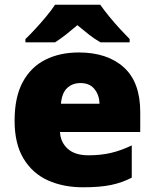

<svg xmlns="http://www.w3.org/2000/svg" viewBox="-20 -786 658 816"><path d="M315 -563Q436 -563 506 -500Q576 -437 576 -310V-225H235Q237 -182 267.5 -154Q298 -126 356 -126Q408 -126 451 -136Q494 -146 540 -168V-31Q500 -10 452.5 0Q405 10 333 10Q249 10 183.5 -19.5Q118 -49 80 -112Q42 -175 42 -273Q42 -373 76.5 -437Q111 -501 172.5 -532Q234 -563 315 -563ZM322 -433Q288 -433 265.5 -412Q243 -391 239 -345H403Q402 -382 381.5 -407.5Q361 -433 322 -433ZM406 -766Q422 -743 444.5 -715.5Q467 -688 490.5 -662.5Q514 -637 531 -620V-606H407Q381 -621 358 -639Q335 -657 309 -679Q283 -657 261.5 -640Q240 -623 214 -606H88V-620Q107 -638 130.5 -663.5Q154 -689 176.5 -716Q199 -743 214 -766Z"/></svg>

Font: Noto Sans Thaana Black
Style: Regular
Weight: 900
Designer: David Williams
Foundry: Google Inc.
Version: Version 3.001; ttfautohint (v1.8.4.7-5d5b)